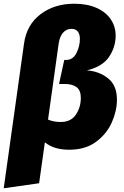

<svg xmlns="http://www.w3.org/2000/svg" viewBox="-49 -784 667 1031"><path d="M80 -550Q94 -651 168.5 -707.5Q243 -764 350 -764Q419 -764 469.5 -741.5Q520 -719 546 -680Q572 -641 572 -593Q572 -531 536.5 -478.5Q501 -426 417 -406Q482 -402 530.5 -364Q579 -326 579 -249Q579 -190 552 -128Q525 -66 467.5 -23Q410 20 323 20Q239 20 192 -20L161 200L-29 227ZM385 -258Q385 -300 361.5 -316.5Q338 -333 300 -333H268L296 -462H305Q343 -462 361.5 -499Q380 -536 380 -575Q380 -601 368.5 -615Q357 -629 335 -629Q308 -629 290 -609Q272 -589 266 -550L209 -142Q238 -129 277 -129Q332 -129 358.5 -168.5Q385 -208 385 -258Z"/></svg>

Font: Fira Sans Black
Style: Italic
Weight: 900
Italic angle: -8°
Designer: Carrois Corporate & Edenspiekermann AG
Foundry: Carrois Corporate GbR & Edenspiekermann AG
Version: Version 4.203